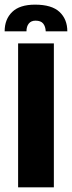

<svg xmlns="http://www.w3.org/2000/svg" viewBox="-58 -807 310 827"><path d="M93 -787Q165 -787 198.5 -755.5Q232 -724 232 -672H139Q138 -693 128 -705.5Q118 -718 95 -718Q76 -718 66 -705.5Q56 -693 56 -672H-38Q-38 -724 -5.5 -755.5Q27 -787 93 -787ZM20 -620H174V0H20Z"/></svg>

Font: Smooch Sans Black
Style: Regular
Weight: 900
Designer: Robert E. Leuschke
Foundry: Robert E. Leuschke
Version: Version 1.010; ttfautohint (v1.8.3)